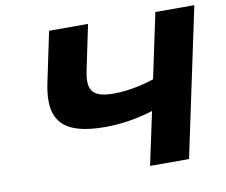

<svg xmlns="http://www.w3.org/2000/svg" viewBox="-75 -762 1004 854"><g transform="rotate(-10 427.0 -335.0)"><path d="M198 -670 150 -441C116 -278 178 -205 369 -205C442 -205 512 -216 587 -239L536 0H712L854 -670H678L616 -377C549 -355 486 -345 433 -345C340 -345 312 -376 332 -469L374 -670Z"/></g></svg>

Font: LT Wave Black
Style: Italic
Weight: 900
Designer: Daniel Lyons
Version: Version 2.5 (Glyphs App)